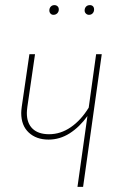

<svg xmlns="http://www.w3.org/2000/svg" viewBox="-20 -731 477 751"><path d="M305 0H283L322 -277Q291 -234 252.5 -209.5Q214 -185 170 -185Q122 -185 92.5 -212.5Q63 -240 63 -289Q63 -297 65 -313L95 -519H117L87 -313Q85 -297 85 -289Q85 -249 107.5 -227.5Q130 -206 172 -206Q217 -206 257 -233.5Q297 -261 327 -310L356 -519H378ZM173 -690Q173 -699 178.5 -705Q184 -711 193 -711Q200 -711 205 -706.5Q210 -702 210 -694Q210 -685 204 -679Q198 -673 189 -673Q182 -673 177.5 -678Q173 -683 173 -690ZM311 -690Q311 -699 316.5 -705Q322 -711 332 -711Q339 -711 343.5 -706.5Q348 -702 348 -694Q348 -685 342.5 -679Q337 -673 328 -673Q321 -673 316 -678Q311 -683 311 -690Z"/></svg>

Font: Fira Sans Extra Condensed Thin
Style: Italic
Weight: 250
Width: 3
Italic angle: -8°
Designer: Carrois Corporate & Edenspiekermann AG
Foundry: Carrois Corporate GbR & Edenspiekermann AG
Version: Version 4.203